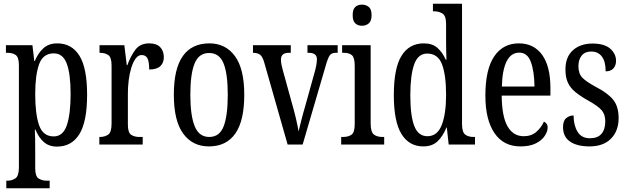

<svg xmlns="http://www.w3.org/2000/svg" viewBox="-20 -780 3389 1036"><path d="M14 236V195H20Q44 195 63 182.5Q82 170 82 123V-427Q82 -471 65 -483Q48 -495 22 -495H12V-536H155L165 -451H168Q185 -493 214 -519.5Q243 -546 289 -546Q367 -546 408.5 -479.5Q450 -413 450 -269Q450 -124 408.5 -56.5Q367 11 287 11Q244 11 216 -14Q188 -39 171 -81H168Q169 -59 169.5 -30.5Q170 -2 170 33V128Q170 172 189 183.5Q208 195 231 195H248V236ZM270 -44Q320 -44 340.5 -104Q361 -164 361 -273Q361 -380 340.5 -436Q320 -492 270 -492Q212 -492 191 -433.5Q170 -375 170 -272Q170 -164 191 -104Q212 -44 270 -44Z M516 0V-41H519Q545 -41 563.5 -53.5Q582 -66 582 -113V-427Q582 -471 564 -483Q546 -495 520 -495H517V-536H651L664 -428H667Q684 -476 710 -511Q736 -546 785 -546Q825 -546 844.5 -525.5Q864 -505 864 -471Q864 -441 845 -423Q826 -405 785 -405Q785 -446 776 -464.5Q767 -483 744 -483Q726 -483 712 -464Q698 -445 688.5 -414.5Q679 -384 674.5 -347.5Q670 -311 670 -276V-108Q670 -64 688 -52.5Q706 -41 731 -41H750V0Z M1107 10Q1019 10 968.5 -59Q918 -128 918 -269Q918 -409 966.5 -477.5Q1015 -546 1110 -546Q1197 -546 1247.5 -477.5Q1298 -409 1298 -269Q1298 -128 1249.5 -59Q1201 10 1107 10ZM1109 -41Q1165 -41 1187 -99Q1209 -157 1209 -269Q1209 -381 1186.5 -437.5Q1164 -494 1108 -494Q1053 -494 1030 -437.5Q1007 -381 1007 -269Q1007 -157 1030.5 -99Q1054 -41 1109 -41Z M1406 -442Q1397 -474 1383.5 -484.5Q1370 -495 1345 -495V-536H1549V-495H1538Q1516 -495 1506 -485.5Q1496 -476 1496 -459Q1496 -446 1498.5 -432.5Q1501 -419 1505 -405L1556 -220Q1567 -183 1577 -140Q1587 -97 1591 -71Q1596 -91 1605 -127.5Q1614 -164 1627 -208L1676 -384Q1690 -432 1690 -460Q1690 -495 1647 -495H1639V-536H1802V-495H1791Q1768 -495 1758 -479.5Q1748 -464 1735 -417L1613 0H1532Z M1933 -641Q1911 -641 1897 -654Q1883 -667 1883 -698Q1883 -730 1897 -742.5Q1911 -755 1933 -755Q1955 -755 1970 -742.5Q1985 -730 1985 -698Q1985 -667 1970 -654Q1955 -641 1933 -641ZM1821 0V-41H1831Q1860 -41 1877 -53.5Q1894 -66 1894 -110V-425Q1894 -469 1879 -482Q1864 -495 1836 -495H1826V-536H1980V-115Q1980 -68 1997 -54.5Q2014 -41 2043 -41H2053V0Z M2264 10Q2188 10 2146.5 -56.5Q2105 -123 2105 -267Q2105 -412 2146.5 -479Q2188 -546 2267 -546Q2313 -546 2340.5 -521.5Q2368 -497 2385 -458H2389Q2388 -481 2387.5 -508Q2387 -535 2387 -563V-650Q2387 -695 2367.5 -707Q2348 -719 2322 -719H2316V-760H2473V-111Q2473 -67 2490 -54Q2507 -41 2535 -41H2543V0H2401L2391 -92H2389Q2370 -45 2341 -17.5Q2312 10 2264 10ZM2286 -45Q2340 -45 2363.5 -105.5Q2387 -166 2387 -267Q2387 -375 2365 -433Q2343 -491 2285 -491Q2236 -491 2215 -433Q2194 -375 2194 -266Q2194 -155 2215.5 -100Q2237 -45 2286 -45Z M2788 10Q2697 10 2648 -62Q2599 -134 2599 -264Q2599 -405 2646.5 -475.5Q2694 -546 2780 -546Q2860 -546 2905 -484.5Q2950 -423 2950 -304V-264H2687Q2688 -152 2718.5 -98.5Q2749 -45 2806 -45Q2847 -45 2874 -68.5Q2901 -92 2915 -124Q2923 -120 2929 -112.5Q2935 -105 2935 -91Q2935 -71 2919.5 -47Q2904 -23 2871.5 -6.5Q2839 10 2788 10ZM2864 -313Q2863 -395 2844.5 -445.5Q2826 -496 2782 -496Q2737 -496 2713.5 -448.5Q2690 -401 2688 -313Z M3161 10Q3094 10 3056 -16Q3018 -42 3018 -94Q3018 -129 3035.5 -143Q3053 -157 3075 -157Q3075 -104 3096.5 -69Q3118 -34 3163 -34Q3205 -34 3225.5 -58Q3246 -82 3246 -125Q3246 -162 3227 -184.5Q3208 -207 3158 -235Q3113 -260 3085 -283Q3057 -306 3044 -334.5Q3031 -363 3031 -405Q3031 -473 3071.5 -509Q3112 -545 3177 -545Q3241 -545 3272.5 -517.5Q3304 -490 3304 -452Q3304 -426 3289.5 -410.5Q3275 -395 3248 -395Q3248 -448 3227.5 -475Q3207 -502 3170 -502Q3136 -502 3118.5 -480Q3101 -458 3101 -423Q3101 -382 3123 -360Q3145 -338 3197 -310Q3258 -279 3288 -242.5Q3318 -206 3318 -143Q3318 -73 3276.5 -31.5Q3235 10 3161 10Z"/></svg>

Font: Noto Serif Lao ExtraCondensed
Style: Regular
Weight: 400
Width: 2
Designer: Monotype Design Team
Foundry: Monotype Imaging Inc.
Version: Version 2.003; ttfautohint (v1.8.4.7-5d5b)